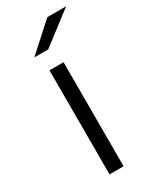

<svg xmlns="http://www.w3.org/2000/svg" viewBox="-190 -785 682 839"><g transform="rotate(-30 151.0 -365.5)"><path d="M99 0V-525H170V0ZM70 -607 207 -731H302L140 -607Z"/></g></svg>

Font: MOST Montserrat
Style: Regular
Weight: 400
Designer: Julieta Ulanovsky
Foundry: Julieta Ulanovsky
Version: Version 8.000;March 11, 2024;FontCreator 15.0.0.2926 64-bit